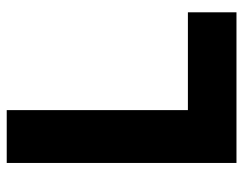

<svg xmlns="http://www.w3.org/2000/svg" viewBox="-98 -642 740 585"><g transform="rotate(-90 272.5 -350.0)"><path d="M68 0V-700H229V-148H527V0Z"/></g></svg>

Font: Figtree ExtraBold
Style: Regular
Weight: 800
Designer: Erik Kennedy
Foundry: Erik Kennedy
Version: Version 2.002